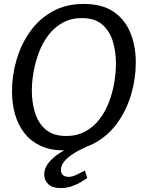

<svg xmlns="http://www.w3.org/2000/svg" viewBox="-20 -755 748 977"><path d="M303 10Q235 10 185.5 -13.5Q136 -37 104 -78Q72 -119 56.5 -173.5Q41 -228 41 -290Q41 -371 64 -450Q87 -529 132.5 -593.5Q178 -658 246.5 -696.5Q315 -735 406 -735Q499 -735 557 -696Q615 -657 643 -589.5Q671 -522 671 -438Q671 -355 647.5 -275Q624 -195 578 -130.5Q532 -66 463.5 -28Q395 10 303 10ZM317 -63Q372 -63 414 -86Q456 -109 486 -148Q516 -187 534.5 -235.5Q553 -284 561.5 -335.5Q570 -387 570 -433Q570 -491 554.5 -543.5Q539 -596 501 -629.5Q463 -663 397 -663Q341 -663 299 -639.5Q257 -616 227 -577Q197 -538 178.5 -489.5Q160 -441 151 -389.5Q142 -338 142 -292Q142 -235 158 -182Q174 -129 212.5 -96Q251 -63 317 -63ZM426 -11Q410 -4 387 7.5Q364 19 342 34.5Q320 50 305 69Q290 88 290 111Q290 127 300.5 136Q311 145 330 145Q347 145 370 134Q393 123 412 113L424 151Q411 160 390 172.5Q369 185 343 193.5Q317 202 288 202Q247 202 226 182.5Q205 163 205 132Q205 102 226 75Q247 48 279 27Q311 6 345 -8.5Q379 -23 406 -29Z"/></svg>

Font: Rosario Medium
Style: Italic
Weight: 500
Italic angle: -8.05°
Version: Version 1.201